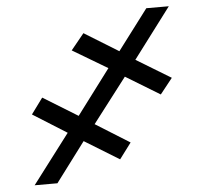

<svg xmlns="http://www.w3.org/2000/svg" viewBox="-49 -705 782 755"><g transform="rotate(-5 342.0 -327.5)"><path d="M448.2 -394.5 313.5 -218.8 448.2 -134.8 401.4 -72.3 264.6 -156.2 147.5 0H57.6L205.1 -194.3L71.3 -278.3L117.2 -340.8L253.9 -256.8L386.7 -433.6L249 -515.6L300.8 -579.1L435.5 -496.1L555.7 -655.3H644.5L495.1 -457L631.8 -374L583 -312.5Z"/></g></svg>

Font: Inter Display Black
Style: Italic
Weight: 900
Italic angle: -9.39999°
Designer: Rasmus Andersson
Foundry: rsms
Version: Version 4.000;git-a52131595